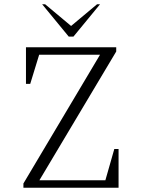

<svg xmlns="http://www.w3.org/2000/svg" viewBox="-20 -882 667 902"><path d="M90 0V-20L450 -625H164L122 -488H102V-660H526V-640L165 -35H475L517 -182H537V0ZM303 -710 178 -862H192L314 -760L436 -862H450L325 -710Z"/></svg>

Font: Spectral ExtraLight
Style: Regular
Weight: 275
Designer: Jean-Baptiste Levee
Foundry: Production Type
Version: Version 2.001